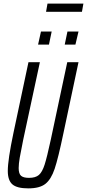

<svg xmlns="http://www.w3.org/2000/svg" viewBox="-20 -1031 480 1059"><path d="M23 -88Q23 -150 54 -297L137 -688H200L108 -260Q95 -197 89 -162Q83 -127 83 -104Q83 -73 96 -61.5Q109 -50 140 -50Q176 -50 194.5 -66Q213 -82 226 -122.5Q239 -163 260 -260L351 -688H413L330 -297Q301 -158 281.5 -100Q262 -42 230.5 -17Q199 8 136 8Q74 8 48.5 -14Q23 -36 23 -88ZM190 -785 206 -857H265L250 -785ZM337 -785 352 -857H413L396 -785ZM234 -966 242 -1011H440L432 -966Z"/></svg>

Font: Saira Ultra Condensed
Style: Italic
Weight: 400
Width: 1
Italic angle: -12°
Designer: Hector Gatti with collaboration of the Omnibus-Type team
Foundry: Omnibus-Type
Version: Version 1.001; ttfautohint (v1.8)